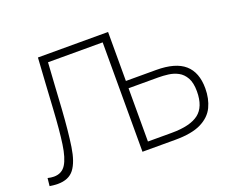

<svg xmlns="http://www.w3.org/2000/svg" viewBox="-116 -904 1324 1101"><g transform="rotate(-20 546.0 -353.0)"><path d="M64 7.5Q50.5 7.5 37 6Q23.5 4.5 14.5 3L19.5 -44.5Q39.5 -39.5 57.5 -39.5Q105.5 -39.5 130 -78Q154.5 -116.5 166 -197Q177.5 -277.5 185 -404.5Q189.5 -481.5 194.2 -558.2Q199 -635 204 -713H632V-414H816.5Q934 -414 989.8 -365.2Q1045.5 -316.5 1045.5 -219Q1045.5 -156 1022 -106.5Q998.5 -57 941.2 -28.5Q884 0 782.5 0H582.5V-667.5H249Q244.5 -599.5 240.2 -530.5Q236 -461.5 231.5 -388Q222.5 -252.5 209.2 -165Q196 -77.5 163.5 -35Q131 7.5 64 7.5ZM632 -44.5H777Q889.5 -44.5 942 -84.5Q994.5 -124.5 994.5 -219Q994.5 -271.5 977.2 -302Q960 -332.5 932.8 -347Q905.5 -361.5 873.8 -365.5Q842 -369.5 813.5 -369.5H632Z"/></g></svg>

Font: Heraclito ExtraLight
Style: Regular
Weight: 200
Designer: Kostas Bartsokas (font) & Cristiano Sobral (main changes)
Foundry: Kostas Bartsokas (font) & Cristiano Sobral (main changes)
Version: Version 1.00;July 8, 2020;FontCreator 13.0.0.2655 64-bit